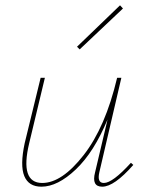

<svg xmlns="http://www.w3.org/2000/svg" viewBox="-20 -700 551 723"><path d="M443 -668 280 -514 270 -524 432 -680ZM473 -87 482 -79Q410 3 365 3Q324 3 338 -51L385 -250Q334 -127 265.5 -62Q197 3 136 3Q88 3 71.5 -37Q55 -77 73 -161L133 -407H149L90 -161Q54 -11 139 -11Q213 -11 295 -116Q377 -221 421 -407H437L354 -51Q345 -11 371 -11Q404 -11 473 -87Z"/></svg>

Font: EauTest Thin
Style: Italic
Weight: 250
Italic angle: -12°
Designer: Christian Thalmann (Catharsis Fonts)
Version: Version 0.001;PS 000.001;hotconv 1.0.88;makeotf.lib2.5.64775